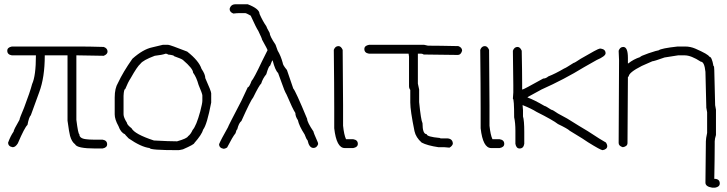

<svg xmlns="http://www.w3.org/2000/svg" viewBox="-20 -700 3370 890"><path d="M35.2 -484.4H351.6Q391.6 -484.4 460.9 -482.4Q478.5 -476.1 478.5 -460.9Q478.5 -448.7 460.9 -441.4Q381.3 -443.4 341.8 -443.4H334V-144.5Q342.3 -78.1 347.7 -78.1Q347.7 -58.1 378.9 -54.7Q394 -52.7 412.1 -52.7H455.1Q476.6 -49.3 476.6 -31.2Q476.6 -15.6 455.1 -11.7H421.9Q336.9 -11.7 328.1 -31.2Q312.5 -42.5 304.7 -70.3Q300.8 -83.5 293 -140.6V-443.4H187.5V-441.4Q187.5 -341.8 162.1 -273.4L123 -166Q114.3 -157.7 107.4 -121.1Q94.2 -109.4 62.5 -35.2Q51.3 -17.6 39.1 -17.6Q17.6 -21 17.6 -39.1Q28.8 -69.8 43 -89.8Q43 -97.7 70.3 -144.5Q70.3 -150.9 91.8 -201.2Q119.6 -274.4 128.9 -310.5Q146.5 -348.6 146.5 -443.4H35.2Q13.7 -446.8 13.7 -464.8Q13.7 -480.5 35.2 -484.4Z M734.4 -492.2H759.8Q767.6 -492.2 847.7 -460.9Q902.3 -418 914.1 -380.9Q931.6 -355.5 931.6 -337.9Q959 -276.9 959 -267.6V-224.6Q939.5 -122.1 921.9 -99.6Q915.5 -76.2 880.9 -37.1Q880.9 -30.8 828.1 -7.8Q811.5 -3.9 806.6 -3.9Q673.8 -3.9 673.8 -13.7Q633.8 -18.6 576.2 -58.6Q559.1 -76.2 558.6 -78.1Q539.6 -85.9 529.3 -115.2Q511.7 -146.5 511.7 -169.9V-248Q511.7 -291 527.3 -316.4Q550.8 -366.7 593.8 -427.7Q643.1 -471.7 685.5 -480.5ZM552.7 -255.9V-169.9Q552.7 -155.8 568.4 -130.9Q568.4 -122.1 589.8 -105.5Q604 -78.1 693.4 -48.8Q764.6 -44.9 800.8 -44.9Q847.2 -58.1 851.6 -68.4Q863.8 -77.1 873 -97.7Q890.1 -116.7 908.2 -183.6Q918 -221.7 918 -232.4V-257.8Q918 -265.1 900.4 -306.6Q890.6 -342.3 875 -363.3Q875 -381.8 828.1 -421.9Q821.3 -427.7 787.1 -439.5Q787.1 -444.3 757.8 -447.3Q757.8 -450.7 748 -451.2Q731.9 -445.3 697.3 -441.4Q642.6 -420.9 630.9 -404.3Q616.2 -392.1 585.9 -337.9Q573.2 -318.8 560.5 -287.1Q554.2 -287.1 552.7 -255.9Z M1071.8 -680.2H1128.4Q1183.1 -659.2 1183.1 -635.3Q1198.7 -600.6 1214.4 -578.6Q1214.4 -575.2 1230 -547.4Q1230 -533.2 1257.3 -492.7Q1267.1 -466.8 1267.1 -465.3Q1281.2 -442.4 1290.5 -408.7Q1290.5 -398.9 1310.1 -375.5L1339.4 -289.6Q1349.1 -280.8 1403.8 -148.9Q1403.8 -133.8 1433.1 -90.3Q1433.1 -85.4 1452.6 -41.5Q1454.6 -38.1 1454.6 -31.7Q1448.2 -14.2 1433.1 -14.2Q1413.1 -14.2 1405.8 -49.3Q1399.4 -55.7 1392.1 -76.7Q1366.2 -116.7 1360.8 -143.1Q1349.1 -160.2 1349.1 -176.3Q1337.4 -193.4 1308.1 -262.2Q1298.8 -277.3 1284.7 -318.8L1269 -361.8Q1255.4 -374 1243.7 -420.4Q1241.2 -420.4 1231.9 -395Q1225.6 -395 1214.4 -356Q1197.8 -335.9 1190.9 -313Q1181.6 -305.2 1153.8 -248.5Q1142.6 -236.3 1099.1 -139.2Q1086.9 -129.9 1079.6 -100.1Q1076.2 -100.1 1071.8 -82.5Q1058.1 -65.9 1032.7 -16.1Q1022.9 -10.3 1017.1 -10.3Q995.6 -13.7 995.6 -31.7Q1003.4 -51.3 1036.6 -109.9Q1036.6 -113.3 1099.1 -232.9L1128.4 -295.4Q1135.3 -295.4 1146 -324.7Q1156.2 -334.5 1194.8 -416.5L1220.2 -467.3Q1220.2 -470.7 1194.8 -516.1Q1194.8 -520.5 1177.2 -557.1Q1168.5 -569.3 1142.1 -627.4Q1121.6 -639.2 1116.7 -639.2H1089.4Q1078.6 -639.2 1062 -637.2Q1044.4 -643.6 1044.4 -658.7Q1049.8 -680.2 1071.8 -680.2Z M1548.8 -486.3Q1561 -486.3 1568.4 -468.8Q1570.3 -304.2 1570.3 -212.9V-117.2Q1574.7 -74.7 1584 -54.7H1617.2Q1638.7 -51.3 1638.7 -33.2Q1638.7 -17.6 1617.2 -13.7H1578.1Q1539.6 -13.7 1529.3 -105.5V-197.3Q1529.3 -302.2 1527.3 -468.8Q1533.7 -486.3 1548.8 -486.3Z M1690.4 -492.2H1946.3L1963.9 -488.3Q2012.7 -488.3 2104.5 -486.3Q2122.1 -480 2122.1 -464.8Q2116.2 -445.3 2102.5 -445.3Q1992.7 -447.3 1944.3 -447.3Q1938 -451.2 1932.6 -451.2H1917V-312.5Q1922.9 -287.1 1922.9 -285.2V-226.6Q1931.2 -143.1 1938.5 -128.9Q1938.5 -78.1 1958 -78.1Q1958 -65.9 2018.6 -60.5Q2018.6 -58.6 2024.4 -58.6H2053.7Q2079.1 -56.6 2079.1 -33.2Q2076.2 -22.9 2063.5 -15.6L2040 -17.6H2012.7Q1960.4 -25.4 1934.6 -39.1Q1907.7 -63 1901.4 -91.8Q1881.8 -187.5 1881.8 -224.6V-283.2Q1876 -290.5 1876 -300.8V-437.5L1874 -451.2H1690.4Q1668.9 -454.6 1668.9 -472.7Q1668.9 -488.3 1690.4 -492.2Z M2227.5 -486.3Q2239.7 -486.3 2247.1 -468.8Q2249 -304.2 2249 -212.9V-117.2Q2253.4 -74.7 2262.7 -54.7H2295.9Q2317.4 -51.3 2317.4 -33.2Q2317.4 -17.6 2295.9 -13.7H2256.8Q2218.3 -13.7 2208 -105.5V-197.3Q2208 -302.2 2206.1 -468.8Q2212.4 -486.3 2227.5 -486.3Z M2378.9 -482.4Q2391.1 -482.4 2398.4 -464.8Q2400.4 -366.2 2400.4 -310.5V-285.2H2402.3Q2407.2 -285.2 2498 -335.9Q2510.3 -335.9 2521.5 -345.7Q2554.2 -358.4 2595.7 -382.8Q2599.1 -382.8 2638.7 -408.2Q2643.1 -408.2 2671.9 -427.7Q2752 -474.6 2759.8 -474.6H2765.6Q2787.1 -471.2 2787.1 -453.1Q2787.1 -439.5 2746.1 -421.9L2687.5 -388.7Q2595.2 -332 2490.2 -285.2L2425.8 -250V-248Q2455.6 -237.3 2503.9 -209Q2508.8 -209 2535.2 -191.4Q2541.5 -191.4 2566.4 -173.8L2609.4 -150.4Q2668.5 -113.3 2705.1 -91.8Q2768.1 -50.3 2789.1 -39.1Q2794.9 -29.3 2794.9 -23.4Q2794.9 -7.8 2773.4 -3.9Q2764.6 -3.9 2705.1 -41Q2694.8 -49.3 2621.1 -93.8Q2611.3 -103.5 2566.4 -125Q2543.5 -143.1 2466.8 -181.6Q2443.8 -196.3 2402.3 -212.9L2404.3 -189.5V-160.2Q2410.2 -142.1 2410.2 -87.9V-33.2Q2406.7 -11.7 2388.7 -11.7Q2373 -11.7 2369.1 -33.2V-93.8Q2369.1 -130.9 2363.3 -156.2Q2363.3 -242.2 2357.4 -242.2Q2359.4 -261.7 2359.4 -271.5V-306.6Q2359.4 -359.4 2357.4 -464.8Q2363.8 -482.4 2378.9 -482.4Z M3156.2 -484.4Q3180.2 -484.4 3203.1 -474.6Q3264.2 -447.8 3267.6 -437.5Q3279.8 -437.5 3287.1 -394.5Q3291 -394.5 3291 -375Q3294.9 -242.2 3294.9 -214.8V-212.9Q3298.8 -193.8 3298.8 -191.4V-74.2Q3293 -55.7 3293 -44.9V-31.2Q3293 27.3 3291 128.9Q3316.4 128.9 3316.4 150.4Q3316.4 166 3294.9 169.9H3281.2Q3250 165 3250 146.5Q3252 1 3252 -44.9Q3252 -57.1 3257.8 -84V-179.7Q3257.8 -182.1 3253.9 -201.2V-207Q3253.9 -234.4 3250 -367.2Q3245.1 -414.1 3228.5 -414.1Q3183.6 -443.4 3154.3 -443.4H3123L3060.5 -433.6Q3011.2 -416 3003.9 -416L2955.1 -394.5Q2894.5 -363.8 2894.5 -345.7Q2890.6 -345.2 2890.6 -341.8Q2888.7 -127 2888.7 -37.1Q2888.7 -21.5 2867.2 -17.6Q2847.7 -23.4 2847.7 -37.1Q2849.6 -341.8 2849.6 -419.9Q2849.6 -428.7 2847.7 -464.8Q2854 -482.4 2869.1 -482.4Q2890.6 -482.4 2890.6 -431.6V-406.2H2892.6Q2916.5 -425.3 2947.3 -435.5Q2947.3 -439.5 2986.3 -453.1Q3027.3 -466.8 3033.2 -466.8Q3044.9 -476.1 3121.1 -484.4Z"/></svg>

Font: CEF Fonts CJK
Style: Regular
Weight: 400
Designer: PartyBoss (派对大魔王)
Version: Release 2.25